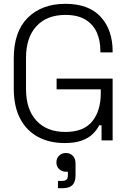

<svg xmlns="http://www.w3.org/2000/svg" viewBox="-20 -734 675 1004"><path d="M52 -271V-429Q52 -569 125.5 -641.5Q199 -714 322 -714Q444 -714 506.5 -646Q569 -578 569 -465V-460H505V-467Q505 -522 486 -564.5Q467 -607 426.5 -631.5Q386 -656 322 -656Q225 -656 170.5 -597Q116 -538 116 -431V-269Q116 -162 170.5 -103Q225 -44 322 -44Q417 -44 462 -99Q507 -154 507 -247V-267H276V-323H569V0H511V-79H499Q487 -55 465 -33.5Q443 -12 407.5 1Q372 14 318 14Q238 14 178 -18.5Q118 -51 85 -114.5Q52 -178 52 -271ZM283 250V212H304Q321 212 328 205Q335 198 335 182V164H325Q304 164 289.5 150.5Q275 137 275 115Q275 94 289 80Q303 66 325 66Q346 66 360.5 80.5Q375 95 375 121V183Q375 217 359 233.5Q343 250 308 250Z"/></svg>

Font: Space Grotesk Frontify Light
Style: Regular
Weight: 300
Designer: Florian Karsten
Version: Version 2.000